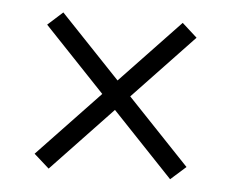

<svg xmlns="http://www.w3.org/2000/svg" viewBox="-37 -540 556 459"><g transform="rotate(5 241.0 -310.5)"><path d="M97.5 -498.5 423 -156 386.5 -123.5 61.5 -466ZM95 -123.5 58.5 -156 384 -498.5 420 -466Z"/></g></svg>

Font: Anek Kannada Medium Light
Style: Regular
Weight: 300
Version: Version 1.003